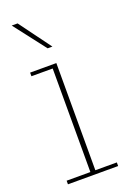

<svg xmlns="http://www.w3.org/2000/svg" viewBox="-138 -749 534 798"><g transform="rotate(-20 129.5 -350.0)"><path d="M18 0V-16H123V-474H29V-490H145V-16H240V0ZM132 -560 24 -700H50L153 -560Z"/></g></svg>

Font: Montagu Slab 144pt Thin
Style: Regular
Weight: 250
Version: Version 1.000